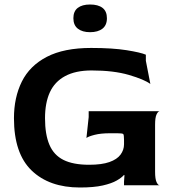

<svg xmlns="http://www.w3.org/2000/svg" viewBox="-20 -823 779 853"><path d="M335 10Q199 10 120.5 -65.5Q42 -141 42 -298Q42 -390 77 -460.5Q112 -531 188 -570.5Q264 -610 385 -610Q480 -610 542.5 -600Q605 -590 628 -580V-553L648 -450Q621 -470 553 -490Q485 -510 387 -510Q316 -510 269.5 -485Q223 -460 201.5 -413Q180 -366 180 -298Q180 -226 199.5 -180Q219 -134 262 -112.5Q305 -91 376 -91Q432 -91 466 -103Q500 -115 515.5 -136Q531 -157 531 -182V-201Q531 -224 527.5 -227.5Q524 -231 501 -231H469Q428 -231 400.5 -224Q373 -217 364 -210L374 -303V-329H689Q682 -328 675.5 -314.5Q669 -301 669 -269V-60Q669 -28 675.5 -14Q682 0 689 0H531V-16L533 -44L531 -46Q521 -34 498.5 -21Q476 -8 436.5 1Q397 10 335 10ZM380 -680Q346 -680 326 -695.5Q306 -711 306 -742Q306 -773 325.5 -788Q345 -803 380 -803Q416 -803 435.5 -788Q455 -773 455 -742Q455 -711 435 -695.5Q415 -680 380 -680Z"/></svg>

Font: Red Rose SemiBold
Style: Regular
Weight: 600
Designer: Jaikishan Patel
Version: Version 2.000